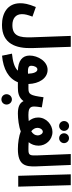

<svg xmlns="http://www.w3.org/2000/svg" viewBox="831 -1617 1025 2727"><g transform="rotate(90 1343.5 -253.5)"><path d="M26 -29C26 154 170 231 334 231C603 231 670 31 663 -199L645 -746H490L510 -191C516 -15 490 83 337 83C241 83 181 35 181 -52C181 -98 190 -130 216 -202L80 -250C34 -141 26 -80 26 -29Z M1227 5C1284 5 1312 -25 1312 -72C1312 -112 1289 -145 1237 -145H1173C1169 -294 1093 -417 972 -417C852 -418 769 -279 769 -162C769 -56 845 1 984 5C938 55 855 77 742 89L771 230C963 213 1096 137 1148 5ZM914 -188C914 -223 932 -272 966 -272C1002 -272 1024 -222 1027 -139C927 -132 914 -155 914 -188Z M1677 -72C1677 -112 1654 -145 1602 -145C1520 -145 1493 -171 1493 -224C1493 -261 1501 -305 1505 -335L1361 -359C1336 -167 1318 -145 1237 -145L1227 5C1288 5 1364 -3 1416 -75C1443 -19 1499 5 1592 5C1647 5 1677 -26 1677 -72ZM1392 239C1433 239 1465 207 1465 166C1465 125 1433 90 1392 90C1350 90 1318 125 1318 166C1318 207 1350 239 1392 239Z M1769 -581C1807 -581 1839 -612 1839 -651C1839 -691 1807 -722 1769 -722C1730 -722 1699 -691 1699 -651C1699 -612 1730 -581 1769 -581ZM1943 -581C1981 -581 2013 -612 2013 -650C2013 -690 1981 -721 1943 -721C1903 -721 1873 -690 1873 -650C1873 -612 1903 -581 1943 -581ZM2182 -72C2182 -112 2159 -145 2107 -145C2074 -145 2037 -145 2000 -148C2030 -185 2049 -232 2049 -290C2049 -390 1968 -486 1854 -486C1752 -486 1649 -399 1649 -283C1649 -228 1669 -187 1699 -149C1666 -146 1631 -144 1602 -144L1592 5C1666 5 1779 -8 1845 -36C1912 -10 2009 5 2097 5C2152 5 2182 -27 2182 -72ZM1796 -272C1796 -317 1824 -349 1851 -349C1879 -349 1903 -312 1903 -276C1903 -239 1883 -208 1844 -185C1811 -212 1796 -242 1796 -272Z M2097 5C2325 5 2350 -100 2343 -258L2323 -746H2168L2187 -274C2191 -164 2185 -145 2107 -145Z M2477 0H2631L2610 -746H2456Z"/></g></svg>

Font: Noto Sans Arabic UI SemiCondensed Extra
Style: Regular
Weight: 800
Width: 4
Designer: Nadine Chahine - Monotype Design Team
Foundry: Monotype Imaging Inc.
Version: Version 1.900